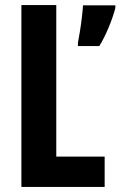

<svg xmlns="http://www.w3.org/2000/svg" viewBox="-20 -734 473 754"><path d="M64 0V-714H201V-119H391V0ZM433 -702Q423 -665 406 -624.5Q389 -584 370 -553H286V-566Q289 -581 293.5 -608.5Q298 -636 301.5 -665.5Q305 -695 306 -713H433Z"/></svg>

Font: Noto Sans Myanmar ExtraCondensed
Style: Bold
Weight: 700
Width: 2
Designer: Monotype Design Team
Foundry: Monotype Imaging Inc.
Version: Version 2.107; ttfautohint (v1.8.4.7-5d5b)